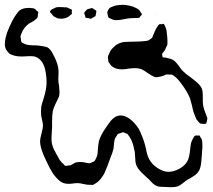

<svg xmlns="http://www.w3.org/2000/svg" viewBox="-39 -731 889 800"><path d="M411 -664Q411 -666 409.5 -671Q408 -676 408 -681Q413 -693 417 -697Q418 -698 420.5 -699.5Q423 -701 424 -701Q434 -706 447 -709Q463 -711 470 -711Q492 -711 516 -703Q534 -696 541 -689L547 -680Q548 -679 550.5 -675.5Q553 -672 552 -671Q552 -669 546 -663Q543 -657 541 -657Q538 -656 530 -656Q512 -656 504 -655Q496 -655 478 -651Q458 -647 448 -647Q434 -647 425 -652Q423 -653 419.5 -654.5Q416 -656 413 -658Q412 -659 412 -661Q412 -663 411 -664ZM169 -682Q169 -686 177 -692Q180 -693 185.5 -696Q191 -699 194 -700Q202 -702 212 -701.5Q222 -701 226 -701Q229 -700 233 -700.5Q237 -701 240 -700Q243 -699 247.5 -696.5Q252 -694 255 -693Q256 -692 257.5 -692Q259 -692 260 -691Q261 -689 260.5 -686.5Q260 -684 260 -683Q260 -682 260.5 -678Q261 -674 259 -672Q259 -671 257.5 -670Q256 -669 255 -669Q247 -661 242 -659Q230 -653 215 -653Q210 -653 200 -655L188 -661Q182 -664 173 -677Q172 -678 170.5 -679.5Q169 -681 169 -682ZM804 -133Q805 -122 803.5 -106.5Q802 -91 802 -84Q800 -48 795 -31Q792 -23 791 -21Q784 -9 774 -1.5Q764 6 742 18Q734 23 723 32Q712 41 703 45Q691 49 675 49L649 48Q626 48 617 45Q605 41 595 30.5Q585 20 583 18L568 4Q552 -10 541.5 -22.5Q531 -35 527 -49Q525 -57 524.5 -70.5Q524 -84 523 -93Q523 -98 522 -101.5Q521 -105 520 -108Q515 -140 500 -162Q493 -172 492 -173L484 -176Q482 -177 478.5 -178.5Q475 -180 472 -180Q471 -180 465 -177Q454 -174 452 -173L449 -168Q442 -158 440 -154Q437 -145 436 -132Q435 -119 434 -112Q430 -94 422 -76L415 -57Q413 -53 408 -38Q401 -20 395 -7Q378 23 358 34Q352 38 349 39Q347 40 343.5 39.5Q340 39 338 39Q328 40 310 36Q294 32 285 32Q275 32 265.5 33.5Q256 35 246 35Q225 35 210.5 23.5Q196 12 181 -9Q167 -31 153 -62Q151 -66 143.5 -83Q136 -100 132 -115Q128 -130 128 -143Q128 -153 134 -175Q140 -197 140 -208Q140 -216 137 -228Q134 -240 133 -247Q132 -254 132 -267Q132 -283 134 -291Q136 -300 142 -318Q150 -345 152 -357Q155 -372 155 -389Q155 -408 152 -426Q144 -483 107 -495Q101 -497 88 -497Q73 -497 65 -496Q31 -494 12 -502Q3 -505 2 -506Q2 -506 -6 -514Q-14 -524 -16 -530Q-17 -533 -18 -536.5Q-19 -540 -19 -545Q-19 -561 -15 -576Q-11 -594 -1 -616Q2 -623 10.5 -640.5Q19 -658 28 -670Q30 -672 34 -678Q38 -684 42 -687Q56 -698 80 -698Q89 -698 94 -697Q102 -697 104 -695Q107 -694 110 -690.5Q113 -687 114 -686Q120 -683 120 -680Q121 -679 120 -676Q119 -673 119 -672Q119 -661 117 -658Q116 -655 110.5 -651Q105 -647 103 -645Q99 -642 92.5 -638.5Q86 -635 82 -633Q60 -617 51 -593Q50 -590 48.5 -586.5Q47 -583 46 -579L48 -571Q48 -560 50 -557Q51 -554 56.5 -551.5Q62 -549 64 -548Q70 -545 77 -544Q84 -543 86 -543Q93 -542 107 -542Q112 -542 119 -541.5Q126 -541 136 -539Q154 -536 158 -534Q172 -526 181 -507Q205 -465 205 -430L204 -401Q204 -388 207 -374Q209 -356 209 -348Q209 -335 207 -329L200 -314Q198 -310 191 -295.5Q184 -281 181 -268Q178 -253 178 -223V-201Q178 -192 176.5 -174Q175 -156 176 -142Q178 -124 186 -108Q194 -92 210 -64Q219 -52 227 -46Q229 -42 233 -40H235L244 -41Q247 -42 253 -42Q257 -43 262.5 -46.5Q268 -50 272 -52Q276 -54 279 -54.5Q282 -55 284 -55Q288 -56 296 -56Q307 -56 319 -53Q322 -53 327 -51.5Q332 -50 335 -51Q337 -51 340 -52.5Q343 -54 345 -55Q346 -56 349.5 -57Q353 -58 354 -59Q356 -61 358 -65Q360 -69 361 -71Q367 -82 368 -96Q369 -110 369 -113Q371 -133 373 -142Q376 -154 383 -167.5Q390 -181 398 -193Q417 -221 423 -228Q437 -244 451 -248Q459 -250 463 -250Q481 -250 499 -237.5Q517 -225 530 -207L540 -193Q555 -162 564 -132L569 -112Q574 -83 583 -67Q594 -46 618 -30.5Q642 -15 663 -15Q685 -15 708.5 -28Q732 -41 742 -60Q748 -70 752 -97Q753 -104 755 -122.5Q757 -141 765 -153Q766 -155 768.5 -159.5Q771 -164 773 -165Q775 -167 780.5 -166.5Q786 -166 787 -166Q788 -166 789.5 -166.5Q791 -167 793 -166Q795 -164 795 -161L801 -152Q804 -146 804 -133ZM314 -670Q314 -671 312.5 -674Q311 -677 312 -678Q312 -679 315 -682Q319 -688 326 -693L339 -696L344 -698Q346 -697 350.5 -694Q355 -691 358 -689Q359 -688 360 -687.5Q361 -687 362 -686Q363 -684 362.5 -682.5Q362 -681 362 -680Q361 -677 360.5 -671.5Q360 -666 359 -664L352 -660Q342 -654 340 -653Q336 -653 327 -656Q320 -656 318 -657Q317 -658 316 -663Q315 -668 314 -670ZM610 -671V-674L611 -668Q611 -670 610 -671ZM825 -236Q825 -234 822 -222Q821 -221 821 -219Q821 -217 820 -216Q819 -215 817.5 -215.5Q816 -216 814 -215H805Q797 -215 793 -218Q791 -221 787.5 -224.5Q784 -228 781 -232Q778 -236 777 -239.5Q776 -243 775 -245Q766 -264 761 -291L753 -320Q744 -345 717 -382Q699 -406 687 -414Q685 -415 682.5 -417Q680 -419 676 -420Q674 -421 672 -420.5Q670 -420 668 -420L655 -421Q649 -419 644 -416.5Q639 -414 634 -413Q633 -413 620 -410L612 -409Q603 -410 592.5 -416.5Q582 -423 579 -425Q565 -435 556 -440Q547 -445 536 -446Q532 -447 523 -447Q514 -447 496 -445Q483 -442 469 -442Q457 -442 447 -445Q442 -446 436.5 -449Q431 -452 427 -455Q425 -456 422.5 -460Q420 -464 418 -466L413 -473Q412 -475 412 -481Q412 -484 411 -488.5Q410 -493 411 -495Q411 -499 415 -505Q420 -521 432 -532Q448 -549 468 -554Q478 -557 501 -557L542 -558L567 -560L578 -562Q588 -567 595 -574Q597 -577 597.5 -580Q598 -583 600 -586Q603 -592 607 -602.5Q611 -613 617 -620Q621 -628 624 -629Q626 -631 630 -630.5Q634 -630 635 -630Q637 -631 639.5 -631.5Q642 -632 644 -631Q645 -630 646 -627.5Q647 -625 648 -624Q654 -610 655 -603Q659 -571 659 -556Q658 -553 658.5 -550Q659 -547 658 -544Q657 -541 654.5 -536.5Q652 -532 651 -529Q650 -525 647 -520.5Q644 -516 642 -514Q641 -513 639 -510.5Q637 -508 637 -506Q636 -505 636.5 -503.5Q637 -502 637 -501Q638 -500 638 -493Q642 -491 651 -491Q673 -486 679 -483Q690 -477 698 -466.5Q706 -456 708 -454Q713 -445 722 -436Q737 -421 755 -409Q759 -406 770.5 -397Q782 -388 790 -379.5Q798 -371 802 -362Q806 -350 806 -333V-309Q806 -292 812 -274Q818 -256 820 -252Q821 -249 823 -244Q825 -239 825 -236Z"/></svg>

Font: Rubik-Burned
Style: Regular
Weight: 400
Designer: NaN (generative design), Hubert & Fischer (Rubik source font outlines)
Foundry: NaN, Hubert & Fischer
Version: Version 1.000